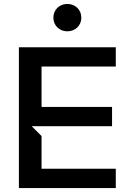

<svg xmlns="http://www.w3.org/2000/svg" viewBox="-20 -955 653 975"><path d="M76 0H568V-98H191V-264L141 -314H549V-412H191V-617H568V-715H76ZM322 -796C363 -796 393 -826 393 -865C393 -905 363 -935 322 -935C281 -935 251 -905 251 -865C251 -826 281 -796 322 -796Z"/></svg>

Font: LaHaus Display SemiBold
Style: Regular
Weight: 600
Designer: We are Make, BastardaType, Dalton Maag Ltd
Foundry: BastardaType, Dalton Maag Ltd
Version: Version 3.100;Glyphs 3.3 (3331)